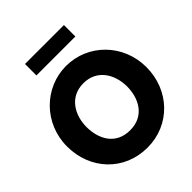

<svg xmlns="http://www.w3.org/2000/svg" viewBox="-409 -1856 2134 2134"><g transform="rotate(-45 658.5 -788.5)"><path d="M352 -1599V-1419H964V-1599ZM34 -620C34 -258 293 22 659 22C1015 22 1282 -258 1282 -620C1282 -982 1003 -1261 659 -1261C318 -1261 34 -982 34 -620ZM340 -620C340 -804 441 -989 659 -989C878 -989 978 -804 978 -620C978 -436 884 -251 659 -251C428 -251 340 -436 340 -620Z"/></g></svg>

Font: Hussar Dziwak
Style: Regular
Weight: 400
Version: Version 1.022